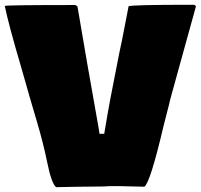

<svg xmlns="http://www.w3.org/2000/svg" viewBox="-30 -757 829 792"><path d="M521.5 12.2 460 10.7H423.3Q407.7 12.7 355.7 12.7Q303.7 12.7 201.2 15.1Q182.1 -2 165.5 -83.7Q148.9 -165.5 123.3 -251.7Q97.7 -337.9 91.3 -360.4L76.7 -412.1Q70.3 -434.6 54.7 -488.8Q5.4 -656.2 -10.3 -732.4Q-10.3 -736.3 275.9 -736.3Q284.7 -736.3 289.6 -730Q328.1 -501 376.5 -231L380.4 -205.1H399.9L404.3 -230.5Q419.4 -325.7 461.9 -537.6L473.6 -592.8Q479.5 -620.6 500.5 -731.4Q522.9 -737.3 749 -737.3H771Q776.9 -733.9 778.3 -731L680.2 -376Q669.4 -337.4 667.5 -326.7L644.5 -236.8Q589.4 -2 565.4 13.2Q552.2 13.2 523.9 12.2Z"/></svg>

Font: Bowlby One
Style: Regular
Weight: 400
Designer: vernon adams
Foundry: vernon adams
Version: Version 1.000